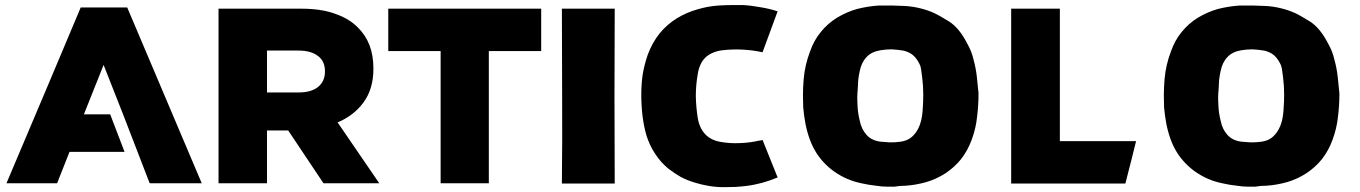

<svg xmlns="http://www.w3.org/2000/svg" viewBox="-20 -735 5456 770"><path d="M421.9 -276.4Q386.7 -276.4 316.4 -276.4Q342.8 -342.8 395.5 -474.6Q421.9 -409.2 473.6 -276.4Q473.6 -276.4 473.6 -276.4Q508.8 -185.5 579.1 -2.9Q579.1 -2 581.1 0Q650.4 0 789.1 0Q689.5 -234.4 490.2 -705.1Q428.7 -705.1 303.7 -705.1Q205.1 -469.7 5.9 0Q74.2 0 209 0Q225.6 -42 258.8 -126Q333 -126 479.5 -126Q460.9 -175.8 421.9 -276.4Z M856.4 0Q905.3 0 1050.8 0Q1050.8 -52.7 1050.8 -211.9Q1072.3 -211.9 1135.7 -211.9Q1170.9 -159.2 1277.3 0Q1333 0 1501 0Q1459 -60.5 1334 -244.1Q1399.4 -271.5 1438.5 -325.2Q1477.5 -378.9 1477.5 -459Q1477.5 -460 1477.5 -460.9Q1477.5 -512.7 1461.9 -553.7Q1446.3 -593.8 1416 -624Q1380.9 -660.2 1324.2 -679.7Q1268.6 -700.2 1187.5 -700.2Q1077.1 -700.2 856.4 -700.2Q856.4 -656.2 856.4 -525.4Q856.4 -393.6 856.4 0ZM1050.8 -364.3Q1050.8 -406.2 1050.8 -532.2Q1083 -532.2 1177.7 -532.2Q1226.6 -532.2 1254.9 -510.7Q1283.2 -490.2 1283.2 -449.2Q1283.2 -448.2 1283.2 -447.3Q1283.2 -409.2 1255.9 -386.7Q1228.5 -364.3 1178.7 -364.3Q1136.7 -364.3 1050.8 -364.3Z M1747.1 0Q1794.9 0 1940.4 0Q1940.4 -132.8 1940.4 -530.3Q1993.2 -530.3 2150.4 -530.3Q2150.4 -572.3 2150.4 -700.2Q1997.1 -700.2 1537.1 -700.2Q1537.1 -694.3 1537.1 -678.7Q1537.1 -641.6 1537.1 -530.3Q1588.9 -530.3 1747.1 -530.3Q1747.1 -397.5 1747.1 0Z M2445.3 -700.2Q2444.3 -525.4 2444.3 -349.6Q2445.3 -173.8 2445.3 1Q2392.6 1 2339.8 1Q2287.1 1 2233.4 1Q2235.4 -174.8 2234.4 -349.6Q2233.4 -525.4 2233.4 -700.2Q2286.1 -700.2 2338.9 -700.2Q2391.6 -700.2 2445.3 -700.2Z M2958 -714.8Q2993.2 -712.9 3029.3 -706.1Q3066.4 -700.2 3098.6 -689.5Q3078.1 -634.8 3038.1 -525.4Q2998 -534.2 2957 -536.1Q2916 -538.1 2875 -533.2Q2834 -527.3 2809.6 -504.9Q2785.2 -481.4 2778.3 -438.5Q2770.5 -393.6 2770.5 -349.6Q2771.5 -304.7 2778.3 -261.7Q2785.2 -220.7 2808.6 -196.3Q2831.1 -172.9 2869.1 -166Q2908.2 -159.2 2946.3 -161.1Q2985.4 -162.1 3023.4 -170.9Q3027.3 -171.9 3031.2 -171.9Q3034.2 -172.9 3038.1 -173.8Q3058.6 -124 3098.6 -23.4Q3068.4 -10.7 3037.1 -2Q3004.9 6.8 2972.7 10.7Q2958 12.7 2930.7 14.6Q2902.3 15.6 2881.8 15.6Q2852.5 15.6 2823.2 10.7Q2793.9 5.9 2765.6 -2.9Q2736.3 -11.7 2710 -25.4Q2684.6 -40 2659.2 -59.6Q2628.9 -85 2607.4 -118.2Q2585.9 -150.4 2573.2 -189.5Q2561.5 -229.5 2556.6 -271.5Q2551.8 -313.5 2551.8 -356.4Q2551.8 -397.5 2557.6 -437.5Q2564.5 -477.5 2578.1 -516.6Q2595.7 -563.5 2625 -600.6Q2654.3 -636.7 2695.3 -662.1Q2734.4 -685.5 2776.4 -697.3Q2818.4 -710 2862.3 -712.9Q2891.6 -714.8 2923.8 -714.8Q2956.1 -714.8 2958 -714.8Z M3904.3 -360.4Q3904.3 -312.5 3898.4 -265.6Q3893.6 -219.7 3877 -174.8Q3861.3 -131.8 3835 -97.7Q3808.6 -64.5 3771.5 -40Q3735.4 -16.6 3695.3 -4.9Q3654.3 6.8 3612.3 9.8Q3600.6 9.8 3588.9 10.7Q3577.1 11.7 3566.4 13.7Q3558.6 13.7 3552.7 13.7Q3546.9 13.7 3539.1 13.7Q3527.3 13.7 3516.6 12.7Q3504.9 11.7 3493.2 9.8Q3463.9 6.8 3434.6 0Q3405.3 -5.9 3377.9 -17.6Q3324.2 -41 3286.1 -81.1Q3247.1 -121.1 3226.6 -178.7Q3215.8 -209 3210 -240.2Q3204.1 -271.5 3201.2 -304.7Q3200.2 -328.1 3200.2 -351.6Q3200.2 -384.8 3203.1 -418Q3208 -474.6 3228.5 -528.3Q3244.1 -573.2 3271.5 -606.4Q3298.8 -640.6 3336.9 -664.1Q3376 -687.5 3418 -699.2Q3460.9 -710 3504.9 -712.9Q3520.5 -712.9 3536.1 -712.9Q3546.9 -712.9 3557.6 -712.9Q3584 -711.9 3611.3 -710.9Q3640.6 -709 3668.9 -702.1Q3698.2 -695.3 3726.6 -682.6Q3744.1 -674.8 3785.2 -649.4Q3826.2 -624 3858.4 -561.5Q3867.2 -545.9 3874 -529.3Q3880.9 -511.7 3884.8 -494.1Q3893.6 -461.9 3897.5 -427.7Q3901.4 -394.5 3904.3 -360.4ZM3674.8 -451.2Q3673.8 -460.9 3670.9 -470.7Q3667 -480.5 3662.1 -488.3Q3650.4 -508.8 3633.8 -519.5Q3617.2 -529.3 3601.6 -532.2Q3578.1 -536.1 3555.7 -537.1Q3554.7 -537.1 3553.7 -537.1Q3532.2 -537.1 3509.8 -533.2Q3474.6 -527.3 3455.1 -505.9Q3434.6 -484.4 3427.7 -449.2Q3423.8 -431.6 3421.9 -414.1Q3420.9 -396.5 3419.9 -377.9Q3418 -358.4 3418 -339.8Q3418 -327.1 3418.9 -314.5Q3419.9 -283.2 3427.7 -252Q3434.6 -216.8 3455.1 -194.3Q3474.6 -171.9 3509.8 -167Q3528.3 -165 3546.9 -164.1Q3551.8 -164.1 3556.6 -164.1Q3570.3 -164.1 3585 -166Q3621.1 -168.9 3642.6 -191.4Q3664.1 -212.9 3673.8 -250Q3679.7 -275.4 3680.7 -301.8Q3682.6 -327.1 3682.6 -352.5Q3682.6 -352.5 3682.6 -356.4Q3682.6 -364.3 3681.6 -389.6Q3678.7 -426.8 3674.8 -451.2Z M4035.2 -700.2Q4100.6 -700.2 4230.5 -700.2Q4230.5 -522.5 4230.5 -168.9Q4332 -168.9 4536.1 -168.9Q4522.5 -112.3 4493.2 1Q4340.8 1 4035.2 1Q4035.2 -116.2 4035.2 -349.6Q4035.2 -466.8 4035.2 -700.2Z M5351.6 -360.4Q5351.6 -312.5 5345.7 -265.6Q5340.8 -219.7 5324.2 -174.8Q5308.6 -131.8 5282.2 -97.7Q5255.9 -64.5 5218.8 -40Q5182.6 -16.6 5142.6 -4.9Q5101.6 6.8 5059.6 9.8Q5047.9 9.8 5036.1 10.7Q5024.4 11.7 5013.7 13.7Q5005.9 13.7 5000 13.7Q4994.1 13.7 4986.3 13.7Q4974.6 13.7 4963.9 12.7Q4952.1 11.7 4940.4 9.8Q4911.1 6.8 4881.8 0Q4852.5 -5.9 4825.2 -17.6Q4771.5 -41 4733.4 -81.1Q4694.3 -121.1 4673.8 -178.7Q4663.1 -209 4657.2 -240.2Q4651.4 -271.5 4648.4 -304.7Q4647.5 -328.1 4647.5 -351.6Q4647.5 -384.8 4650.4 -418Q4655.3 -474.6 4675.8 -528.3Q4691.4 -573.2 4718.8 -606.4Q4746.1 -640.6 4784.2 -664.1Q4823.2 -687.5 4865.2 -699.2Q4908.2 -710 4952.1 -712.9Q4967.8 -712.9 4983.4 -712.9Q4994.1 -712.9 5004.9 -712.9Q5031.2 -711.9 5058.6 -710.9Q5087.9 -709 5116.2 -702.1Q5145.5 -695.3 5173.8 -682.6Q5191.4 -674.8 5232.4 -649.4Q5273.4 -624 5305.7 -561.5Q5314.5 -545.9 5321.3 -529.3Q5328.1 -511.7 5332 -494.1Q5340.8 -461.9 5344.7 -427.7Q5348.6 -394.5 5351.6 -360.4ZM5122.1 -451.2Q5121.1 -460.9 5118.2 -470.7Q5114.3 -480.5 5109.4 -488.3Q5097.7 -508.8 5081.1 -519.5Q5064.5 -529.3 5048.8 -532.2Q5025.4 -536.1 5002.9 -537.1Q5002 -537.1 5001 -537.1Q4979.5 -537.1 4957 -533.2Q4921.9 -527.3 4902.3 -505.9Q4881.8 -484.4 4875 -449.2Q4871.1 -431.6 4869.1 -414.1Q4868.2 -396.5 4867.2 -377.9Q4865.2 -358.4 4865.2 -339.8Q4865.2 -327.1 4866.2 -314.5Q4867.2 -283.2 4875 -252Q4881.8 -216.8 4902.3 -194.3Q4921.9 -171.9 4957 -167Q4975.6 -165 4994.1 -164.1Q4999 -164.1 5003.9 -164.1Q5017.6 -164.1 5032.2 -166Q5068.4 -168.9 5089.8 -191.4Q5111.3 -212.9 5121.1 -250Q5127 -275.4 5127.9 -301.8Q5129.9 -327.1 5129.9 -352.5Q5129.9 -352.5 5129.9 -356.4Q5129.9 -364.3 5128.9 -389.6Q5126 -426.8 5122.1 -451.2Z"/></svg>

Font: Big-Shock
Style: Black
Weight: 400